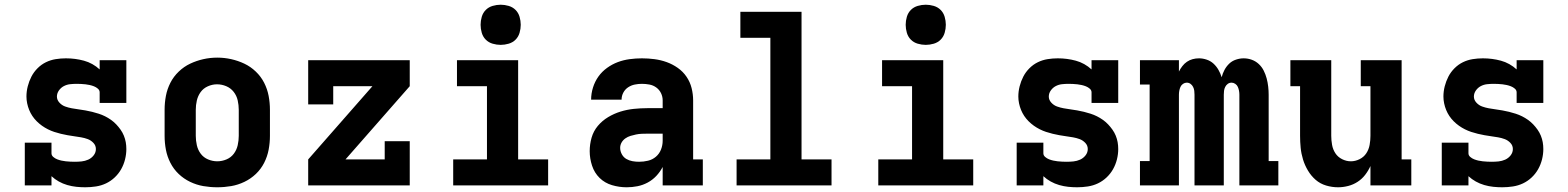

<svg xmlns="http://www.w3.org/2000/svg" viewBox="-20 -785 6640 813"><path d="M341 8Q322 8 303 6Q284 4 265 -1.5Q246 -7 229 -16.5Q212 -26 198 -39V0H85V-181H198V-136Q198 -127 205.5 -120.5Q213 -114 222 -110.5Q231 -107 240 -105Q249 -103 258.5 -102Q268 -101 277.5 -100.5Q287 -100 296 -100Q311 -100 325.5 -101.5Q340 -103 353.5 -109Q367 -115 376.5 -127Q386 -139 386 -154Q386 -169 375.5 -180Q365 -191 351.5 -196Q338 -201 323.5 -203.5Q309 -206 294.5 -208Q280 -210 266 -212.5Q252 -215 237.5 -218.5Q223 -222 209.5 -226.5Q196 -231 183 -237.5Q170 -244 158 -252.5Q146 -261 135.5 -271.5Q125 -282 117 -294Q109 -306 103.5 -319.5Q98 -333 95 -347.5Q92 -362 92 -376Q92 -398 97.5 -419.5Q103 -441 113 -460.5Q123 -480 139 -496Q155 -512 174.5 -521.5Q194 -531 215.5 -534.5Q237 -538 259 -538Q279 -538 298 -535.5Q317 -533 335.5 -528Q354 -523 371 -513.5Q388 -504 402 -491V-530H515V-349H402V-394Q402 -403 394.5 -409.5Q387 -416 378 -419.5Q369 -423 360 -425Q351 -427 342 -428Q333 -429 323.5 -429.5Q314 -430 305 -430Q291 -430 277 -428.5Q263 -427 250.5 -420.5Q238 -414 229.5 -402Q221 -390 221 -376Q221 -362 231.5 -350.5Q242 -339 256 -334Q270 -329 284 -326.5Q298 -324 312.5 -322Q327 -320 341.5 -317.5Q356 -315 370 -311.5Q384 -308 398 -303.5Q412 -299 425 -292.5Q438 -286 450 -277.5Q462 -269 472 -258.5Q482 -248 490.5 -236Q499 -224 504.5 -210.5Q510 -197 512.5 -183Q515 -169 515 -154Q515 -132 509.5 -110Q504 -88 493 -68.5Q482 -49 465.5 -33.5Q449 -18 429 -8.5Q409 1 386.5 4.5Q364 8 341 8Z M900 8Q870 8 841 3Q812 -2 785 -15Q758 -28 736.5 -48.5Q715 -69 701.5 -95.5Q688 -122 682.5 -151Q677 -180 677 -210V-320Q677 -350 682.5 -379Q688 -408 701.5 -434.5Q715 -461 737 -482Q759 -503 785.5 -515.5Q812 -528 841 -534.5Q870 -541 900 -541Q930 -541 959 -534.5Q988 -528 1014.5 -515.5Q1041 -503 1063 -482Q1085 -461 1098.5 -434.5Q1112 -408 1117.5 -379Q1123 -350 1123 -320V-210Q1123 -180 1117.5 -151Q1112 -122 1098.5 -95.5Q1085 -69 1063.5 -48.5Q1042 -28 1015 -15Q988 -2 959 3Q930 8 900 8ZM900 -102Q920 -102 939 -110Q958 -118 970 -134Q982 -150 986.5 -170Q991 -190 991 -210V-320Q991 -340 986.5 -360Q982 -380 969.5 -396Q957 -412 938 -420Q919 -428 899 -428Q879 -428 860 -419.5Q841 -411 829.5 -395Q818 -379 813.5 -359.5Q809 -340 809 -320V-210Q809 -190 813.5 -170Q818 -150 830 -134Q842 -118 861 -110Q880 -102 900 -102Z M1285 0V-110L1557 -420H1391V-343H1285V-530H1715V-420L1443 -110H1609V-187H1715V0Z M1899 0V-110H2042V-420H1915V-530H2174V-110H2301V0ZM2100 -595Q2083 -595 2066 -600Q2049 -605 2037 -617Q2025 -629 2020 -646Q2015 -663 2015 -680Q2015 -697 2020 -714Q2025 -731 2037 -743Q2049 -755 2066 -760Q2083 -765 2100 -765Q2117 -765 2134 -760Q2151 -755 2163 -743Q2175 -731 2180 -714Q2185 -697 2185 -680Q2185 -663 2180 -646Q2175 -629 2163 -617Q2151 -605 2134 -600Q2117 -595 2100 -595Z M2634 8Q2634 8 2634 8Q2634 8 2634 8H2633Q2602 8 2571.5 -1Q2541 -10 2519 -31.5Q2497 -53 2487 -83.5Q2477 -114 2477 -145Q2477 -174 2485 -202Q2493 -230 2511.5 -252Q2530 -274 2555 -289Q2580 -304 2607.5 -312.5Q2635 -321 2664 -324Q2693 -327 2721 -327H2786V-360Q2786 -376 2779 -390.5Q2772 -405 2759 -414.5Q2746 -424 2730 -427Q2714 -430 2698 -430Q2683 -430 2668 -427Q2653 -424 2640 -415.5Q2627 -407 2619.5 -393Q2612 -379 2612 -363H2483Q2483 -363 2483 -363Q2483 -363 2483 -363Q2483 -389 2491 -414.5Q2499 -440 2514 -461Q2529 -482 2550.5 -497.5Q2572 -513 2596 -522Q2620 -531 2646 -534.5Q2672 -538 2698 -538Q2725 -538 2751.5 -534.5Q2778 -531 2803 -522Q2828 -513 2850 -497.5Q2872 -482 2887 -460Q2902 -438 2908.5 -412Q2915 -386 2915 -360V-110H2956V0H2786V-78Q2775 -57 2759 -40Q2743 -23 2722.5 -12Q2702 -1 2679.5 3.5Q2657 8 2634 8ZM2686 -100Q2705 -100 2724 -104.5Q2743 -109 2757.5 -121.5Q2772 -134 2779 -152Q2786 -170 2786 -189V-219H2721Q2709 -219 2697 -218.5Q2685 -218 2673 -215.5Q2661 -213 2649.5 -209.5Q2638 -206 2628 -199Q2618 -192 2612 -181.5Q2606 -171 2606 -159Q2606 -145 2613 -132Q2620 -119 2632 -112Q2644 -105 2658 -102.5Q2672 -100 2686 -100Z M3099 0V-110H3242V-625H3115V-735H3374V-110H3501V0Z M3699 0V-110H3842V-420H3715V-530H3974V-110H4101V0ZM3900 -595Q3883 -595 3866 -600Q3849 -605 3837 -617Q3825 -629 3820 -646Q3815 -663 3815 -680Q3815 -697 3820 -714Q3825 -731 3837 -743Q3849 -755 3866 -760Q3883 -765 3900 -765Q3917 -765 3934 -760Q3951 -755 3963 -743Q3975 -731 3980 -714Q3985 -697 3985 -680Q3985 -663 3980 -646Q3975 -629 3963 -617Q3951 -605 3934 -600Q3917 -595 3900 -595Z M4541 8Q4522 8 4503 6Q4484 4 4465 -1.5Q4446 -7 4429 -16.5Q4412 -26 4398 -39V0H4285V-181H4398V-136Q4398 -127 4405.5 -120.5Q4413 -114 4422 -110.5Q4431 -107 4440 -105Q4449 -103 4458.5 -102Q4468 -101 4477.5 -100.5Q4487 -100 4496 -100Q4511 -100 4525.5 -101.5Q4540 -103 4553.5 -109Q4567 -115 4576.5 -127Q4586 -139 4586 -154Q4586 -169 4575.5 -180Q4565 -191 4551.5 -196Q4538 -201 4523.5 -203.5Q4509 -206 4494.5 -208Q4480 -210 4466 -212.5Q4452 -215 4437.5 -218.5Q4423 -222 4409.5 -226.5Q4396 -231 4383 -237.5Q4370 -244 4358 -252.5Q4346 -261 4335.5 -271.5Q4325 -282 4317 -294Q4309 -306 4303.5 -319.5Q4298 -333 4295 -347.5Q4292 -362 4292 -376Q4292 -398 4297.5 -419.5Q4303 -441 4313 -460.5Q4323 -480 4339 -496Q4355 -512 4374.5 -521.5Q4394 -531 4415.5 -534.5Q4437 -538 4459 -538Q4479 -538 4498 -535.5Q4517 -533 4535.5 -528Q4554 -523 4571 -513.5Q4588 -504 4602 -491V-530H4715V-349H4602V-394Q4602 -403 4594.5 -409.5Q4587 -416 4578 -419.5Q4569 -423 4560 -425Q4551 -427 4542 -428Q4533 -429 4523.5 -429.5Q4514 -430 4505 -430Q4491 -430 4477 -428.5Q4463 -427 4450.5 -420.5Q4438 -414 4429.5 -402Q4421 -390 4421 -376Q4421 -362 4431.5 -350.5Q4442 -339 4456 -334Q4470 -329 4484 -326.5Q4498 -324 4512.5 -322Q4527 -320 4541.5 -317.5Q4556 -315 4570 -311.5Q4584 -308 4598 -303.5Q4612 -299 4625 -292.5Q4638 -286 4650 -277.5Q4662 -269 4672 -258.5Q4682 -248 4690.5 -236Q4699 -224 4704.5 -210.5Q4710 -197 4712.5 -183Q4715 -169 4715 -154Q4715 -132 4709.5 -110Q4704 -88 4693 -68.5Q4682 -49 4665.5 -33.5Q4649 -18 4629 -8.5Q4609 1 4586.5 4.5Q4564 8 4541 8Z M4807 0V-103H4848V-427H4807V-530H4972V-482Q4978 -494 4986.5 -505Q4995 -516 5006 -523.5Q5017 -531 5030 -534.5Q5043 -538 5057 -538Q5073 -538 5089.5 -532.5Q5106 -527 5118.5 -515.5Q5131 -504 5139.5 -489Q5148 -474 5153 -458Q5157 -474 5165 -489Q5173 -504 5185 -515.5Q5197 -527 5213.5 -532.5Q5230 -538 5246 -538Q5264 -538 5280.5 -532Q5297 -526 5310 -514Q5323 -502 5331 -486Q5339 -470 5343.5 -453Q5348 -436 5350 -418.5Q5352 -401 5352 -384V-103H5393V0H5228V-384Q5228 -392 5226.5 -400.5Q5225 -409 5221.5 -417Q5218 -425 5210.5 -430Q5203 -435 5195 -435Q5186 -435 5179 -430Q5172 -425 5168 -417Q5164 -409 5163 -400.5Q5162 -392 5162 -384V0H5038V-384Q5038 -392 5037 -400.5Q5036 -409 5032 -417Q5028 -425 5021 -430Q5014 -435 5005 -435Q4997 -435 4989.5 -430Q4982 -425 4978.5 -417Q4975 -409 4973.5 -400.5Q4972 -392 4972 -384V0Z M5646 8Q5620 8 5595 0.5Q5570 -7 5551 -23.5Q5532 -40 5518.5 -62.5Q5505 -85 5497.5 -109.5Q5490 -134 5487.5 -159Q5485 -184 5485 -210V-420H5444V-530H5617V-210Q5617 -191 5620.5 -171.5Q5624 -152 5634.5 -136Q5645 -120 5663 -111Q5681 -102 5700 -102Q5719 -102 5737 -111Q5755 -120 5765.5 -136Q5776 -152 5779.5 -171.5Q5783 -191 5783 -210V-420H5742V-530H5915V-110H5956V0H5783V-82Q5774 -62 5760.5 -44.5Q5747 -27 5728.5 -15Q5710 -3 5688.5 2.5Q5667 8 5646 8Z M6341 8Q6322 8 6303 6Q6284 4 6265 -1.5Q6246 -7 6229 -16.5Q6212 -26 6198 -39V0H6085V-181H6198V-136Q6198 -127 6205.5 -120.5Q6213 -114 6222 -110.5Q6231 -107 6240 -105Q6249 -103 6258.5 -102Q6268 -101 6277.5 -100.5Q6287 -100 6296 -100Q6311 -100 6325.5 -101.5Q6340 -103 6353.5 -109Q6367 -115 6376.5 -127Q6386 -139 6386 -154Q6386 -169 6375.5 -180Q6365 -191 6351.5 -196Q6338 -201 6323.5 -203.5Q6309 -206 6294.5 -208Q6280 -210 6266 -212.5Q6252 -215 6237.5 -218.5Q6223 -222 6209.5 -226.5Q6196 -231 6183 -237.5Q6170 -244 6158 -252.5Q6146 -261 6135.5 -271.5Q6125 -282 6117 -294Q6109 -306 6103.5 -319.5Q6098 -333 6095 -347.5Q6092 -362 6092 -376Q6092 -398 6097.5 -419.5Q6103 -441 6113 -460.5Q6123 -480 6139 -496Q6155 -512 6174.5 -521.5Q6194 -531 6215.5 -534.5Q6237 -538 6259 -538Q6279 -538 6298 -535.5Q6317 -533 6335.5 -528Q6354 -523 6371 -513.5Q6388 -504 6402 -491V-530H6515V-349H6402V-394Q6402 -403 6394.5 -409.5Q6387 -416 6378 -419.5Q6369 -423 6360 -425Q6351 -427 6342 -428Q6333 -429 6323.5 -429.5Q6314 -430 6305 -430Q6291 -430 6277 -428.5Q6263 -427 6250.5 -420.5Q6238 -414 6229.5 -402Q6221 -390 6221 -376Q6221 -362 6231.5 -350.5Q6242 -339 6256 -334Q6270 -329 6284 -326.5Q6298 -324 6312.5 -322Q6327 -320 6341.5 -317.5Q6356 -315 6370 -311.5Q6384 -308 6398 -303.5Q6412 -299 6425 -292.5Q6438 -286 6450 -277.5Q6462 -269 6472 -258.5Q6482 -248 6490.5 -236Q6499 -224 6504.5 -210.5Q6510 -197 6512.5 -183Q6515 -169 6515 -154Q6515 -132 6509.5 -110Q6504 -88 6493 -68.5Q6482 -49 6465.5 -33.5Q6449 -18 6429 -8.5Q6409 1 6386.5 4.5Q6364 8 6341 8Z"/></svg>

Font: Iosevka Slab XBdEx
Style: Regular
Weight: 800
Width: 7
Monospace: yes
Designer: Belleve Invis
Foundry: Belleve Invis
Version: Version 11.1.0; ttfautohint (v1.8.3)